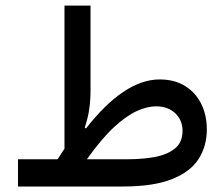

<svg xmlns="http://www.w3.org/2000/svg" viewBox="-20 -678 816 698"><path d="M189.5 -99.1Q195.8 -108.9 201.9 -118.4Q208 -127.9 214.4 -137.2V-657.7H309.1V-350.1Q309.1 -314 304.4 -281.5Q299.8 -249 288.1 -214.4L292.5 -210.9Q432.1 -389.2 560.5 -389.2Q614.3 -389.2 652.6 -365.5Q690.9 -341.8 711.4 -300.8Q731.9 -259.8 731.9 -207.5Q731.9 -146.5 701.7 -99.6Q671.4 -52.7 604.2 -26.4Q537.1 0 426.8 0H45.4V-99.1ZM295.9 -99.1H446.8Q497.1 -99.1 542 -107.2Q586.9 -115.2 615.2 -137.5Q643.6 -159.7 643.6 -202.6Q643.6 -241.2 616.9 -266.4Q590.3 -291.5 546.9 -291.5Q516.6 -291.5 479.2 -275.1Q441.9 -258.8 396.2 -217.3Q350.6 -175.8 295.9 -99.1Z"/></svg>

Font: Estedad-FD Medium
Style: Regular
Weight: 500
Designer: Amin Abedi
Version: Version 7.3